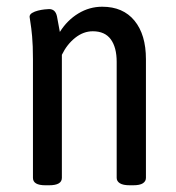

<svg xmlns="http://www.w3.org/2000/svg" viewBox="-20 -549 522 571"><path d="M115 2Q78 2 78 -20V-373Q78 -414 75.5 -441Q73 -468 70.5 -482Q68 -496 68 -499Q68 -506 75.5 -510.5Q83 -515 93 -517.5Q103 -520 112.5 -521Q122 -522 126 -522Q145 -522 149.5 -500Q154 -478 158 -454Q180 -489 213 -509Q246 -529 284 -529Q346 -529 380 -487.5Q414 -446 414 -373V-20Q414 -10 405 -4Q396 2 376 2H366Q346 2 336.5 -4Q327 -10 327 -20V-365Q327 -408 309.5 -432Q292 -456 256 -456Q228 -456 203.5 -436.5Q179 -417 164 -386V-20Q164 2 126 2Z"/></svg>

Font: Asap Condensed VF Beta
Style: Regular
Weight: 400
Designer: Pablo Cosgaya
Foundry: Omnibus-Type
Version: Version 1.008